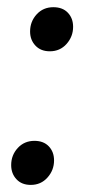

<svg xmlns="http://www.w3.org/2000/svg" viewBox="-20 -504 243 536"><path d="M119.1 -360.8Q93.8 -360.8 78.9 -376.7Q64 -392.6 64 -416Q64 -443.8 82.3 -463.9Q100.6 -483.9 128.9 -483.9Q154.8 -483.9 169.4 -468.5Q184.1 -453.1 184.1 -429.2Q184.1 -401.9 165.8 -381.3Q147.5 -360.8 119.1 -360.8ZM65.9 12.2Q40.5 12.2 25.9 -3.7Q11.2 -19.5 11.2 -43Q11.2 -70.8 29.5 -90.8Q47.9 -110.8 76.2 -110.8Q101.6 -110.8 116.2 -95.5Q130.9 -80.1 130.9 -56.2Q130.9 -28.8 112.5 -8.3Q94.2 12.2 65.9 12.2Z"/></svg>

Font: Fira Sans Compressed Book
Style: Italic
Weight: 350
Width: 3
Italic angle: -8°
Designer: Carrois Corporate & Edenspiekermann AG
Foundry: Carrois Corporate GbR & Edenspiekermann AG
Version: Version 4.203;PS 004.203;hotconv 1.0.88;makeotf.lib2.5.64775